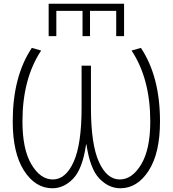

<svg xmlns="http://www.w3.org/2000/svg" viewBox="-20 -996 923 1026"><path d="M281 -938V-803H240V-976H643V-803H601V-938H461V-803H421V-938ZM440 -224Q421 -94 371.5 -42Q322 10 260 10Q169 10 108.5 -84Q48 -178 48 -347Q48 -587 150 -740L200 -726Q100 -575 100 -347Q100 -198 148 -117.5Q196 -37 262 -37Q331 -37 373.5 -131Q416 -225 416 -421V-645H466V-421Q466 -225 508.5 -131Q551 -37 620 -37Q686 -37 734.5 -117.5Q783 -198 783 -347Q783 -575 683 -726L733 -740Q835 -587 835 -347Q835 -178 774.5 -84Q714 10 623 10Q561 10 511 -42Q461 -94 442 -224Z"/></svg>

Font: Mplus 1p Light
Style: Regular
Weight: 300
Version: Version 1.061